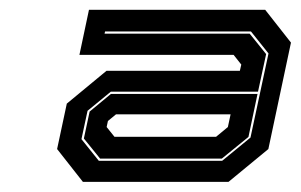

<svg xmlns="http://www.w3.org/2000/svg" viewBox="-20 -726 608 388"><path d="M147.5 -358.5 95.4 -424.8 115 -516.6 195.2 -582.9H464.7L467.6 -595.5L452.1 -615.1H140.5L159.8 -706.2H515.9L568 -639.9L522.3 -424.8L441.8 -358.5ZM179.7 -401H428.9L486.2 -448L522.6 -618L487.2 -662.4H192.3L191.3 -657.9H484.6L517.8 -616.7L501.4 -540.7H203.9L156.9 -502.1L144.6 -444.8ZM182.3 -405.5 149.5 -446.1 161.1 -500.5 204.2 -536.2H500.4L482.1 -449.3L428.3 -405.5ZM211.3 -449.6H416.7L440.5 -469.3L446 -495H214.5L198.1 -481.5L195.5 -469.3Z"/></svg>

Font: Tourney Expanded ExtraBold
Style: Italic
Weight: 800
Width: 7
Italic angle: -12°
Designer: Tyler Finck
Foundry: Etcetera Type Co
Version: Version 1.010; ttfautohint (v1.8.3)